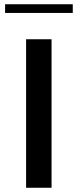

<svg xmlns="http://www.w3.org/2000/svg" viewBox="-20 -885 366 905"><path d="M103 -700H223V0H103ZM4 -865H323V-824H4Z"/></svg>

Font: Moderustic Med
Style: Regular
Weight: 500
Designer: Tural Alisoy
Foundry: TAFT Foundry
Version: Version 2.110